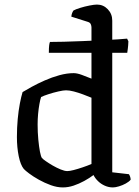

<svg xmlns="http://www.w3.org/2000/svg" viewBox="-20 -820 610 840"><path d="M193.7 -589Q193.7 -611.2 195.2 -622.3Q196.7 -633.3 198.7 -636.5Q221.2 -636.5 259.2 -637.4Q297.2 -638.3 340.8 -640.2Q384.5 -642.1 425.1 -643.9Q465.8 -645.6 496 -647.8Q526.2 -650 536 -651L541.7 -639.4Q541 -619.5 539.3 -607.8Q537.7 -596 536.7 -589ZM254.7 0Q229.6 0 202.2 -9.9Q174.7 -19.9 150.1 -33.7Q125.4 -47.5 107.9 -60.7Q90.4 -73.8 84 -81Q69.8 -98.3 61.9 -136.6Q54 -175 54 -220.3Q54 -261.3 57.5 -298.9Q61 -336.5 66.9 -367.1Q72.8 -397.7 78.8 -417.2Q93.3 -426.2 118.9 -440.2Q144.5 -454.3 175.8 -468.1Q207 -481.9 240 -491Q272.9 -500 302.5 -500Q317.3 -500 338.2 -492.3Q359.1 -484.7 380.2 -476V-699.9Q380.2 -706.9 377.1 -714.2Q374 -721.5 363.7 -724.5L292 -747.2Q293 -756.3 295.7 -763.2Q298.5 -770 301.3 -774Q311.3 -779.6 330.9 -785.6Q350.5 -791.7 371.6 -795.8Q392.7 -800 404.3 -800Q432 -800 451.5 -779.6Q471.1 -759.2 471.1 -729.8V-66.2L544 -57.9Q546 -55.4 548.8 -48.3Q551.6 -41.3 551.6 -33.7Q544.8 -25.2 530.4 -17.2Q516 -9.3 500.4 -4.7Q484.8 0 474 0Q455.4 0 438.3 -7.7Q421.2 -15.3 408.5 -27.9Q395.8 -40.4 389.1 -54.2Q371.4 -40.9 348.5 -28.3Q325.7 -15.8 302 -7.9Q278.2 0 254.7 0ZM274.6 -71.5Q284.6 -71.5 302.4 -76.1Q320.3 -80.7 341.5 -87.9Q362.7 -95 380.2 -102.5V-392.5Q363.3 -399.5 343 -407.1Q322.6 -414.7 303 -419.8Q283.4 -424.9 268.8 -424.9Q256.9 -424.9 235 -419.8Q213 -414.8 191.6 -407.8Q170.2 -400.9 159.8 -395.4Q156.1 -385 152.5 -365Q148.9 -345.1 146.7 -321.6Q144.6 -298.1 144.6 -275.7Q144.6 -240.7 147.6 -209.5Q150.6 -178.3 154.7 -156.7Q158.9 -135.1 163.3 -129Q167.2 -124.1 180.5 -114.9Q193.8 -105.6 210.8 -95.7Q227.9 -85.9 245.3 -78.7Q262.7 -71.5 274.6 -71.5Z"/></svg>

Font: Texturina Medium
Style: Regular
Weight: 500
Designer: Guillermo Torres Carreño
Foundry: Omnibus-Type
Version: Version 1.003